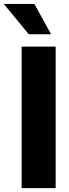

<svg xmlns="http://www.w3.org/2000/svg" viewBox="-62 -967 355 987"><path d="M224.1 -727.5V0H49.3V-727.5ZM85.9 -791 -42.5 -946.8H114.7L200.7 -791Z"/></svg>

Font: Inter 28pt ExtraBold
Style: Regular
Weight: 800
Designer: Rasmus Andersson
Foundry: rsms
Version: Version 4.001;git-66647c0bb